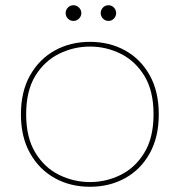

<svg xmlns="http://www.w3.org/2000/svg" viewBox="-20 -707 687 734"><path d="M324 7Q249 7 189.5 -26Q130 -59 95 -121Q60 -183 60 -270Q60 -357 95 -419Q130 -481 189.5 -514Q249 -547 324 -547Q399 -547 458.5 -514Q518 -481 552.5 -419Q587 -357 587 -270Q587 -183 552.5 -121Q518 -59 458.5 -26Q399 7 324 7ZM324 -11Q386 -11 441.5 -38.5Q497 -66 532 -123.5Q567 -181 567 -270Q567 -360 532 -417Q497 -474 441.5 -501.5Q386 -529 324 -529Q262 -529 206 -501.5Q150 -474 115 -417Q80 -360 80 -270Q80 -181 115 -123.5Q150 -66 206 -38.5Q262 -11 324 -11ZM261 -627Q248 -627 239.5 -636Q231 -645 231 -657Q231 -669 239.5 -678Q248 -687 261 -687Q273 -687 282 -678Q291 -669 291 -657Q291 -645 282 -636Q273 -627 261 -627ZM395 -627Q382 -627 373.5 -636Q365 -645 365 -657Q365 -669 373.5 -678Q382 -687 395 -687Q407 -687 415.5 -678Q424 -669 424 -657Q424 -645 415.5 -636Q407 -627 395 -627Z"/></svg>

Font: Poppins Variable
Style: Regular
Weight: 100
Designer: Jonny Pinhorn
Foundry: Indian Type Foundry
Version: Version 6.000